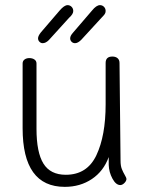

<svg xmlns="http://www.w3.org/2000/svg" viewBox="-20 -728 580 747"><path d="M472 -32Q472 -24 464 -16Q456 -8 448 -8Q431 -8 417.5 -33Q404 -58 403 -86V-117Q383 -62 337.5 -31.5Q292 -1 232 -1Q68 -1 68 -229V-481Q68 -491 75.5 -496.5Q83 -502 94 -502Q106 -502 114 -496.5Q122 -491 122 -481V-227Q122 -135 149 -91.5Q176 -48 236 -48Q319 -48 355 -124Q391 -200 391 -322V-483Q391 -508 417 -508Q430 -508 437.5 -501.5Q445 -495 445 -483L449 -103Q449 -83 454 -70.5Q459 -58 465.5 -47Q472 -36 472 -32ZM128 -579Q128 -588 139 -602L212 -687Q230 -708 243 -708Q252 -708 258.5 -701.5Q265 -695 265 -685Q265 -673 249 -659L170 -572Q158 -560 146 -560Q139 -560 133.5 -565.5Q128 -571 128 -579ZM253 -579Q253 -589 265 -602L338 -687Q355 -708 369 -708Q378 -708 384.5 -701.5Q391 -695 391 -685Q391 -678 387 -672.5Q383 -667 375 -659L296 -573Q283 -560 272 -560Q264 -560 258.5 -565.5Q253 -571 253 -579Z"/></svg>

Font: Mali Light
Style: Regular
Weight: 300
Designer: Kitiyaporn Chalermlarp | Katatrad Aksorn Co.,Ltd.
Foundry: Cadson Demak Co.,Ltd.
Version: Version 1.000; ttfautohint (v1.6)